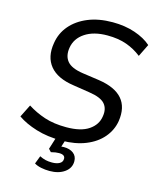

<svg xmlns="http://www.w3.org/2000/svg" viewBox="-131 -804 890 1088"><g transform="rotate(15 314.0 -260.5)"><path d="M286 9Q203 9 136.5 -11.5Q70 -32 26 -63L63 -137Q110 -107 164.5 -89Q219 -71 292 -71Q378 -71 424 -102.5Q470 -134 477 -184Q485 -230 460.5 -258Q436 -286 368 -296L272 -311Q174 -325 131 -377.5Q88 -430 102 -513Q111 -573 149.5 -618Q188 -663 250 -688.5Q312 -714 394 -714Q466 -714 525 -694Q584 -674 621 -641L585 -568Q546 -599 497.5 -616.5Q449 -634 384 -634Q304 -634 253.5 -600.5Q203 -567 194 -511Q186 -462 211 -431.5Q236 -401 304 -391L402 -377Q596 -348 571 -182Q562 -127 525 -83.5Q488 -40 427 -15.5Q366 9 286 9ZM265 193Q239 193 215 188Q191 183 175 173L193 126Q211 135 227.5 139Q244 143 266 143Q293 143 310 133.5Q327 124 327 105Q327 81 292 81Q282 81 271 82.5Q260 84 245 88L230 72L259 -20H314L294 42Q302 41 309 41Q344 41 365.5 57.5Q387 74 387 104Q387 144 352.5 168.5Q318 193 265 193Z"/></g></svg>

Font: Mulish Medium
Style: Italic
Weight: 500
Italic angle: -9°
Designer: Vernon Adams
Foundry: Vernon Adams
Version: Version 3.603; ttfautohint (v1.8.3)